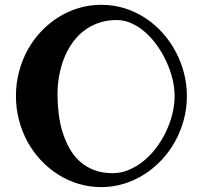

<svg xmlns="http://www.w3.org/2000/svg" viewBox="-20 -744 838 794"><path d="M702.1 -347.2Q702.1 -380.4 693.4 -416.7Q684.6 -453.1 668.7 -488Q652.8 -522.9 630.6 -554.4Q608.4 -585.9 581.8 -609.6Q555.2 -633.3 524.9 -647.2Q494.6 -661.1 462.9 -661.1Q419.9 -661.1 385.3 -648.4Q350.6 -635.7 323.5 -614Q296.4 -592.3 276.4 -562.5Q256.3 -532.7 243.4 -498.8Q230.5 -464.8 224.1 -428Q217.8 -391.1 217.8 -355Q217.8 -315.4 222.4 -275.9Q227.1 -236.3 238 -200Q249 -163.6 266.4 -132.1Q283.7 -100.6 309.1 -77.4Q334.5 -54.2 368.4 -41Q402.3 -27.8 445.8 -27.8Q480.5 -27.8 512.9 -41.5Q545.4 -55.2 574 -78.4Q602.5 -101.6 626.2 -133.1Q649.9 -164.6 666.7 -200Q683.6 -235.4 692.9 -273.2Q702.1 -311 702.1 -347.2ZM752.9 -347.2Q752.9 -295.9 740 -248.3Q727.1 -200.7 703.9 -158.7Q680.7 -116.7 647.9 -82Q615.2 -47.4 575.9 -22.5Q536.6 2.4 491.7 16.1Q446.8 29.8 398.9 29.8Q350.6 29.8 305.4 16.4Q260.3 2.9 221.2 -21.7Q182.1 -46.4 149.7 -80.8Q117.2 -115.2 94.2 -157Q71.3 -198.7 58.6 -247.1Q45.9 -295.4 45.9 -347.2Q45.9 -398.9 58.6 -447.3Q71.3 -495.6 94.2 -537.4Q117.2 -579.1 149.7 -613.5Q182.1 -647.9 221.2 -672.6Q260.3 -697.3 305.4 -710.7Q350.6 -724.1 398.9 -724.1Q450.2 -724.1 496.3 -709.5Q542.5 -694.8 581.8 -668.9Q621.1 -643.1 652.8 -607.4Q684.6 -571.8 706.8 -529.8Q729 -487.8 741 -441.4Q752.9 -395 752.9 -347.2Z"/></svg>

Font: Ribeye
Style: Regular
Weight: 400
Designer: Astigmatic (AOETI)
Foundry: Astigmatic (AOETI)
Version: Version 1.000